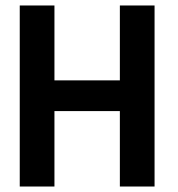

<svg xmlns="http://www.w3.org/2000/svg" viewBox="-20 -680 648 700"><path d="M543.5 0H417V-275H178.5V0H52V-660H178.5V-387H417V-660H543.5Z"/></svg>

Font: Lucymar Sans SemiBold
Style: Regular
Weight: 600
Foundry: The League of Moveable Type (original font) / Main changes by Cristiano Sobral with portions from Mirco Monsees
Version: Version 2.001;August 30, 2020;FontCreator 13.0.0.2681 64-bit